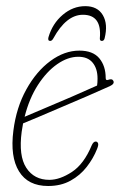

<svg xmlns="http://www.w3.org/2000/svg" viewBox="-20 -597 389 624"><path d="M295.5 -113Q283.5 -82.5 262 -54.8Q240.5 -27 209.2 -9.8Q178 7.5 136.5 7.5Q71 7.5 41.8 -40Q12.5 -87.5 23.5 -172.5Q33 -247.5 65.5 -306.2Q98 -365 143.8 -398.8Q189.5 -432.5 238 -432.5Q282 -432.5 302.8 -407.5Q323.5 -382.5 323.5 -343.5Q323.5 -334.5 331.5 -337.5Q344.5 -342.5 348.5 -334Q353 -324.5 337 -317Q306 -303 265 -285.2Q224 -267.5 182.2 -249.8Q140.5 -232 106.5 -217.5Q72.5 -203 55 -196Q52.5 -182.5 50.5 -169Q40 -90.5 65.5 -51.5Q91 -12.5 140.5 -12.5Q174.5 -12.5 213.8 -38.2Q253 -64 278 -124.5Q283.5 -137 291 -137Q296 -137 298.5 -131.8Q301 -126.5 295.5 -113ZM234.5 -412.5Q200.5 -412.5 166 -388.5Q131.5 -364.5 103.2 -320.8Q75 -277 60 -217.5Q84 -228 125.2 -245.2Q166.5 -262.5 212.2 -282.2Q258 -302 295.5 -319Q297 -328 297 -341.5Q297 -374 281.2 -393.2Q265.5 -412.5 234.5 -412.5ZM249.5 -549Q195.5 -549 153.5 -472.5Q149 -464 143 -464Q134.5 -464 137.5 -476Q150.5 -520.5 183.8 -548.8Q217 -577 257 -577Q297 -577 314.2 -547.8Q331.5 -518.5 320 -472.5Q318 -464 311 -464Q304 -464 304.5 -472.5Q311.5 -549 249.5 -549Z"/></svg>

Font: Fraunces144ptSuperSoftThinItalic
Style: Italic
Weight: 100
Italic angle: -16°
Version: Version 1.000;[0bf87f6ff]